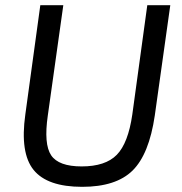

<svg xmlns="http://www.w3.org/2000/svg" viewBox="-20 -710 704 743"><path d="M639 -690 579 -263Q557 -113 493 -50Q429 13 298 13Q163 13 110 -52.5Q57 -118 78 -267L136 -690H225L165 -263Q149 -152 178 -109Q207 -66 296 -66Q388 -66 432 -111Q476 -156 492 -267L550 -690Z"/></svg>

Font: Exo 2.0
Style: Italic
Weight: 400
Italic angle: -8°
Designer: Natanael Gama
Version: Version 1.001;PS 001.001;hotconv 1.0.70;makeotf.lib2.5.58329